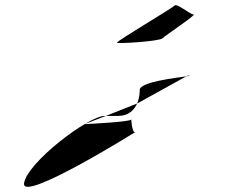

<svg xmlns="http://www.w3.org/2000/svg" viewBox="-20 -800 943 742"><path d="M73 -92C61 -14 502 -289 502 -289C488 -289 488 -348 486 -338C485 -329 320 -321 306 -320L389 -352H384C322 -352 85 -172 73 -92ZM389 -352H436C478 -352 499 -376 510 -400ZM432 -635C431 -630 596 -640 608 -652C620 -664 741 -744 728 -744C715 -744 662 -790 654 -778C645 -768 433 -643 432 -635ZM510 -400 700 -505C660 -499 525 -484 520 -454C520 -453 521 -426 510 -400ZM700 -505C715 -507 722 -508 706 -508Z"/></svg>

Font: Ampere
Style: SCUltExtIta
Weight: 400
Version: Version 1